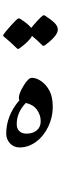

<svg xmlns="http://www.w3.org/2000/svg" viewBox="-26 -864 362 1134"><path d="M85.4 -286.6Q85.4 -312 113.5 -358.2Q141.6 -404.3 161.6 -404.3Q189.9 -404.3 219 -383.5Q248 -362.8 266.8 -326.9Q285.6 -291 285.6 -231Q285.6 -171.4 258.8 -115.5Q231.9 -59.6 186.8 -26.4Q141.6 6.8 89.8 6.8Q55.2 6.8 33 -17.3Q10.7 -41.5 10.7 -74.7Q10.7 -181.2 88.9 -272.5Q85.4 -276.9 85.4 -286.6ZM72.8 -130.9Q72.8 -104.5 88.1 -89.6Q103.5 -74.7 129.9 -74.7Q168.9 -74.7 191.7 -94.5Q214.4 -114.3 214.4 -147.5Q214.4 -185.5 191.7 -216.3Q168.9 -247.1 126.5 -255.9Q72.8 -200.2 72.8 -130.9ZM159.2 -674.3ZM155.8 249.5ZM-6.3 -650.4V-659.2Q6.3 -677.2 37.8 -712.4Q69.3 -747.6 81.1 -754.9H89.8Q139.6 -724.1 158.2 -699.2Q170.4 -714.8 194.8 -741.2Q219.2 -767.6 228.5 -773.4H237.3Q275.9 -748.5 295.7 -729.2Q315.4 -710 315.4 -689Q315.4 -651.9 235.4 -593.8H226.6Q192.9 -627.9 163.1 -651.9Q147.9 -620.6 85.4 -575.7H76.7Q33.2 -618.7 -6.3 -650.4ZM153.8 -674.8ZM153.8 -844.2ZM153.8 -571.8Z"/></svg>

Font: Noto Nastaliq Urdu
Style: Regular
Weight: 400
Designer: Monotype Design Team
Foundry: Monotype Imaging Inc.
Version: Version 1.02 uh